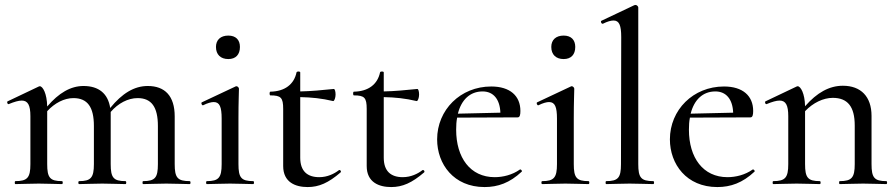

<svg xmlns="http://www.w3.org/2000/svg" viewBox="-20 -745 3627 777"><path d="M748 -12C698 -12 687 -26 687 -81V-274C687 -357 647 -397 578 -397C523 -397 474 -367 426 -308C417 -367 379 -397 318 -397C266 -397 218 -369 171 -314C170 -367 153 -396 141 -396C139 -396 137 -395 135 -394L11 -335C6 -333 11 -321 16 -324C38 -333 55 -338 68 -338C93 -338 103 -319 103 -275V-81C103 -26 91 -12 42 -12C39 -12 39 0 42 0C67 0 101 -2 137 -2C173 -2 206 0 231 0C235 0 235 -12 231 -12C182 -12 171 -26 171 -81V-295C201 -328 240 -348 277 -348C334 -348 360 -312 360 -235V-81C360 -26 348 -12 300 -12C296 -12 296 0 300 0C325 0 358 -2 394 -2C430 -2 463 0 488 0C492 0 492 -12 488 -12C439 -12 428 -26 428 -81V-279V-292C458 -327 498 -348 537 -348C593 -348 619 -312 619 -235V-81C619 -26 608 -12 559 -12C556 -12 556 0 559 0C584 0 617 -2 653 -2C689 -2 723 0 748 0C752 0 752 -12 748 -12Z M904 -506C934 -506 951 -524 951 -555C951 -584 934 -601 904 -601C873 -601 854 -584 854 -555C854 -524 873 -506 904 -506ZM817 0C842 0 875 -2 911 -2C947 -2 980 0 1005 0C1009 0 1009 -12 1005 -12C956 -12 945 -26 945 -81V-267C945 -332 947 -372 947 -386C947 -390 942 -396 937 -396C935 -396 935 -396 933 -395L797 -331C792 -329 797 -317 802 -319C820 -328 835 -332 845 -332C869 -332 877 -312 877 -265V-81C877 -26 865 -12 817 -12C813 -12 813 0 817 0Z M1351 -56C1333 -42 1305 -28 1272 -28C1224 -28 1195 -52 1195 -107V-352C1241 -351 1282 -347 1328 -336C1333 -335 1338 -350 1338 -362C1338 -375 1335 -385 1331 -385C1282 -380 1240 -376 1195 -375V-452C1195 -457 1181 -457 1180 -452C1170 -404 1133 -375 1074 -374C1070 -374 1070 -359 1074 -359C1117 -359 1126 -350 1126 -304V-73C1126 -7 1176 12 1225 12C1271 12 1309 -5 1358 -47C1363 -51 1356 -60 1351 -56Z M1689 -56C1671 -42 1643 -28 1610 -28C1562 -28 1533 -52 1533 -107V-352C1579 -351 1620 -347 1666 -336C1671 -335 1676 -350 1676 -362C1676 -375 1673 -385 1669 -385C1620 -380 1578 -376 1533 -375V-452C1533 -457 1519 -457 1518 -452C1508 -404 1471 -375 1412 -374C1408 -374 1408 -359 1412 -359C1455 -359 1464 -350 1464 -304V-73C1464 -7 1514 12 1563 12C1609 12 1647 -5 1696 -47C1701 -51 1694 -60 1689 -56Z M2084 -59C2053 -37 2015 -28 1982 -28C1883 -28 1826 -107 1826 -220C1826 -238 1827 -254 1830 -269L2075 -270C2084 -270 2086 -281 2086 -296C2086 -357 2044 -395 1968 -395C1843 -395 1749 -300 1749 -181C1749 -81 1816 12 1941 12C1995 12 2043 -5 2091 -50C2095 -53 2088 -61 2084 -59ZM1933 -375C1977 -375 2003 -343 2005 -289L1833 -285C1847 -341 1882 -375 1933 -375Z M2261 -506C2291 -506 2308 -524 2308 -555C2308 -584 2291 -601 2261 -601C2230 -601 2211 -584 2211 -555C2211 -524 2230 -506 2261 -506ZM2174 0C2199 0 2232 -2 2268 -2C2304 -2 2337 0 2362 0C2366 0 2366 -12 2362 -12C2313 -12 2302 -26 2302 -81V-267C2302 -332 2304 -372 2304 -386C2304 -390 2299 -396 2294 -396C2292 -396 2292 -396 2290 -395L2154 -331C2149 -329 2154 -317 2159 -319C2177 -328 2192 -332 2202 -332C2226 -332 2234 -312 2234 -265V-81C2234 -26 2222 -12 2174 -12C2170 -12 2170 0 2174 0Z M2433 0C2458 0 2492 -2 2528 -2C2565 -2 2599 0 2624 0C2628 0 2628 -12 2624 -12C2574 -12 2563 -26 2563 -81V-715C2563 -719 2557 -725 2552 -725C2551 -725 2550 -725 2547 -724L2414 -661C2409 -659 2414 -647 2420 -649C2438 -658 2452 -662 2463 -662C2486 -662 2494 -642 2494 -595L2493 -81C2493 -26 2482 -12 2433 -12C2430 -12 2430 0 2433 0Z M3026 -59C2995 -37 2957 -28 2924 -28C2825 -28 2768 -107 2768 -220C2768 -238 2769 -254 2772 -269L3017 -270C3026 -270 3028 -281 3028 -296C3028 -357 2986 -395 2910 -395C2785 -395 2691 -300 2691 -181C2691 -81 2758 12 2883 12C2937 12 2985 -5 3033 -50C3037 -53 3030 -61 3026 -59ZM2875 -375C2919 -375 2945 -343 2947 -289L2775 -285C2789 -341 2824 -375 2875 -375Z M3567 -12C3518 -12 3507 -26 3507 -81V-276C3507 -354 3464 -398 3391 -398C3336 -398 3286 -370 3238 -315C3237 -367 3220 -396 3208 -396C3206 -396 3204 -395 3202 -394L3078 -335C3073 -333 3078 -321 3083 -324C3105 -333 3122 -338 3135 -338C3160 -338 3170 -319 3170 -275V-81C3170 -26 3158 -12 3109 -12C3106 -12 3106 0 3109 0C3134 0 3168 -2 3204 -2C3240 -2 3273 0 3298 0C3302 0 3302 -12 3298 -12C3249 -12 3238 -26 3238 -81V-295C3270 -329 3312 -349 3350 -349C3410 -349 3439 -314 3439 -237V-81C3439 -26 3427 -12 3378 -12C3375 -12 3375 0 3378 0C3403 0 3437 -2 3473 -2C3509 -2 3542 0 3567 0C3571 0 3571 -12 3567 -12Z"/></svg>

Font: Cormorant Infant Book
Style: Regular
Weight: 500
Designer: Christian Thalmann (Catharsis Fonts)
Version: Version 1.000;PS 002.000;hotconv 1.0.88;makeotf.lib2.5.64775